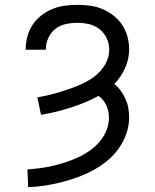

<svg xmlns="http://www.w3.org/2000/svg" viewBox="-20 -763 640 791"><path d="M96 8 93 -65Q120 -67 147 -70.5Q174 -74 200.5 -80.5Q227 -87 253 -95.5Q279 -104 303.5 -115.5Q328 -127 350.5 -143Q373 -159 390.5 -179.5Q408 -200 418.5 -226Q429 -252 429 -279Q429 -305 418 -329Q407 -353 386 -368Q359 -353 329.5 -341Q300 -329 270.5 -319.5Q241 -310 210.5 -302.5Q180 -295 149 -290L134 -362Q158 -366 181 -371.5Q204 -377 227 -384Q250 -391 272.5 -399Q295 -407 317 -417Q339 -427 359 -440.5Q379 -454 395 -472Q411 -490 420.5 -512.5Q430 -535 430 -559Q430 -583 419.5 -605.5Q409 -628 390 -643Q371 -658 347 -663.5Q323 -669 299 -669Q275 -669 251.5 -664Q228 -659 209 -644.5Q190 -630 179.5 -607.5Q169 -585 169 -561V-558H86V-563Q86 -589 93.5 -615Q101 -641 115.5 -662.5Q130 -684 151 -700Q172 -716 196 -726Q220 -736 246.5 -739.5Q273 -743 299 -743Q325 -743 351.5 -739.5Q378 -736 402.5 -725.5Q427 -715 448 -698.5Q469 -682 483.5 -660Q498 -638 505 -612Q512 -586 512 -560Q512 -520 495.5 -483Q479 -446 451 -417Q466 -405 477.5 -389Q489 -373 497 -355.5Q505 -338 508.5 -318.5Q512 -299 512 -280Q512 -245 500.5 -212Q489 -179 468.5 -150.5Q448 -122 421 -100Q394 -78 363.5 -61.5Q333 -45 300 -33Q267 -21 233.5 -12.5Q200 -4 165.5 1.5Q131 7 96 8Z"/></svg>

Font: Iosevka Aile
Style: Regular
Weight: 400
Designer: Belleve Invis
Foundry: Belleve Invis
Version: Version 28.0.1; ttfautohint (v1.8.4)